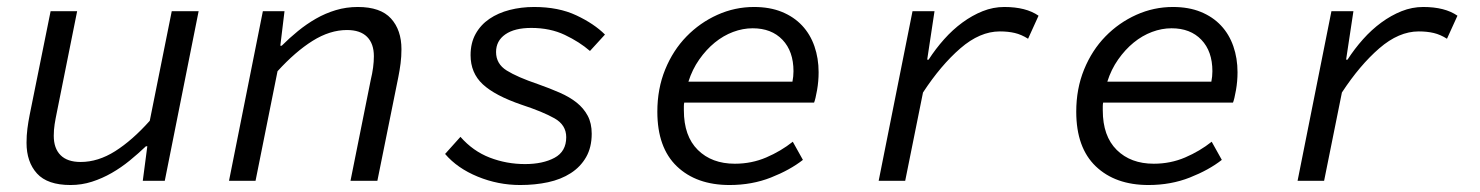

<svg xmlns="http://www.w3.org/2000/svg" viewBox="-20 -518 4240 550"><path d="M182 12Q116 12 86 -21Q56 -54 56 -109Q56 -130 58.5 -149.5Q61 -169 65 -189L125 -486H201L143 -197Q139 -178 136.5 -162Q134 -146 134 -129Q134 -93 153.5 -73.5Q173 -54 211 -54Q261 -54 310 -85Q359 -116 409 -172L472 -486H549L452 0H389L402 -99H398Q376 -78 351.5 -58Q327 -38 300 -22.5Q273 -7 243.5 2.5Q214 12 182 12Z M636 0 733 -486H795L783 -387H787Q809 -409 833.5 -429Q858 -449 885 -464.5Q912 -480 942 -489Q972 -498 1005 -498Q1070 -498 1100 -465Q1130 -432 1130 -377Q1130 -356 1127.5 -336.5Q1125 -317 1121 -297L1061 0H984L1042 -289Q1051 -326 1051 -357Q1051 -393 1031.5 -412.5Q1012 -432 974 -432Q925 -432 875.5 -401Q826 -370 775 -314L712 0Z M1470 12Q1407 12 1348.5 -12Q1290 -36 1255 -77L1299 -126Q1335 -85 1383 -66.5Q1431 -48 1484 -48Q1535 -48 1568.5 -66Q1602 -84 1602 -125Q1602 -160 1568.5 -179Q1535 -198 1474 -218Q1398 -244 1363 -276.5Q1328 -309 1328 -360Q1328 -395 1342.5 -421Q1357 -447 1382 -464Q1407 -481 1440 -489.5Q1473 -498 1510 -498Q1580 -498 1631 -474Q1682 -450 1713 -419L1670 -372Q1640 -398 1598 -418Q1556 -438 1502 -438Q1454 -438 1427.5 -419.5Q1401 -401 1401 -369Q1401 -335 1431.5 -316Q1462 -297 1521 -277Q1555 -265 1583.5 -252.5Q1612 -240 1632 -224Q1652 -208 1663.5 -186.5Q1675 -165 1675 -135Q1675 -96 1659 -68Q1643 -40 1615 -22Q1587 -4 1550 4Q1513 12 1470 12Z M2070 12Q1975 12 1919 -41.5Q1863 -95 1863 -198Q1863 -264 1885.5 -319Q1908 -374 1946.5 -413.5Q1985 -453 2035 -475.5Q2085 -498 2140 -498Q2185 -498 2219.5 -484Q2254 -470 2277.5 -445Q2301 -420 2313 -385.5Q2325 -351 2325 -311Q2325 -285 2320.5 -259.5Q2316 -234 2312 -224H1940Q1939 -219 1939 -213.5Q1939 -208 1939 -202Q1939 -128 1979 -88.5Q2019 -49 2085 -49Q2133 -49 2175 -67Q2217 -85 2251 -112L2280 -60Q2243 -31 2188.5 -9.5Q2134 12 2070 12ZM2136 -437Q2108 -437 2080 -426.5Q2052 -416 2027.5 -396Q2003 -376 1983 -347.5Q1963 -319 1952 -284H2250Q2253 -299 2253 -314Q2253 -371 2221.5 -404Q2190 -437 2136 -437Z M2497 0 2594 -486H2657L2636 -347H2640Q2660 -378 2684.5 -405.5Q2709 -433 2737 -453.5Q2765 -474 2795 -486Q2825 -498 2857 -498Q2919 -498 2955 -473L2925 -407Q2906 -419 2887 -423.5Q2868 -428 2844 -428Q2787 -428 2731 -379.5Q2675 -331 2624 -253L2573 0Z M3270 12Q3175 12 3119 -41.5Q3063 -95 3063 -198Q3063 -264 3085.5 -319Q3108 -374 3146.5 -413.5Q3185 -453 3235 -475.5Q3285 -498 3340 -498Q3385 -498 3419.5 -484Q3454 -470 3477.5 -445Q3501 -420 3513 -385.5Q3525 -351 3525 -311Q3525 -285 3520.5 -259.5Q3516 -234 3512 -224H3140Q3139 -219 3139 -213.5Q3139 -208 3139 -202Q3139 -128 3179 -88.5Q3219 -49 3285 -49Q3333 -49 3375 -67Q3417 -85 3451 -112L3480 -60Q3443 -31 3388.5 -9.5Q3334 12 3270 12ZM3336 -437Q3308 -437 3280 -426.5Q3252 -416 3227.5 -396Q3203 -376 3183 -347.5Q3163 -319 3152 -284H3450Q3453 -299 3453 -314Q3453 -371 3421.5 -404Q3390 -437 3336 -437Z M3697 0 3794 -486H3857L3836 -347H3840Q3860 -378 3884.5 -405.5Q3909 -433 3937 -453.5Q3965 -474 3995 -486Q4025 -498 4057 -498Q4119 -498 4155 -473L4125 -407Q4106 -419 4087 -423.5Q4068 -428 4044 -428Q3987 -428 3931 -379.5Q3875 -331 3824 -253L3773 0Z"/></svg>

Font: Source Code Pro
Style: Italic
Weight: 400
Italic angle: -11°
Monospace: yes
Designer: Paul D. Hunt, Teo Tuominen
Foundry: Adobe Systems Incorporated
Version: Version 1.050;PS 1.000;hotconv 16.6.51;makeotf.lib2.5.65220